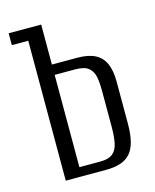

<svg xmlns="http://www.w3.org/2000/svg" viewBox="-94 -657 584 722"><g transform="rotate(-15 198.0 -295.5)"><path d="M72.5 0V-544.8H8.6V-591H135.2V-435.3H234.2Q276.3 -435.3 302.5 -422.1Q328.7 -408.9 341.2 -381.5Q353.7 -354.1 353.7 -309.8V-146.8Q353.7 -105.4 346.4 -77.2Q339.1 -49 324.2 -32.2Q309.2 -15.4 285.5 -7.7Q261.7 0 228.4 0ZM135.2 -35.8H216.6Q249.2 -35.8 265.2 -49Q281.2 -62.2 286.4 -87.7Q291.7 -113.2 291.7 -149.6V-294.6Q291.7 -322.4 287.5 -345Q283.3 -367.6 267.3 -381.4Q251.4 -395.1 215.6 -395.1H135.2Z"/></g></svg>

Font: Alumni Sans SC Thin
Style: Regular
Weight: 100
Designer: Robert E. Leuschke
Foundry: Robert E. Leuschke
Version: Version 1.018